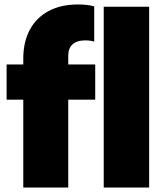

<svg xmlns="http://www.w3.org/2000/svg" viewBox="-20 -838 730 858"><path d="M285 -550H405.5V-392.5H285V0H84V-392.5H9.5V-550H84V-576.5Q84 -650 113 -704.5Q142 -759 197 -788.5Q252 -818 327.5 -818Q373 -818 401 -809.5V-652Q384.5 -657.5 360.5 -657.5Q323.5 -657.5 304.2 -639.8Q285 -622 285 -589.5ZM443.5 -808H646.5V0H443.5Z"/></svg>

Font: Encode Sans Semi Condensed Black
Style: Regular
Weight: 900
Width: 4
Designer: Multiple Designers
Foundry: Impallari Type
Version: Version 2.000